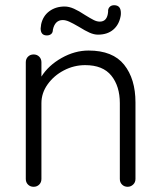

<svg xmlns="http://www.w3.org/2000/svg" viewBox="-20 -717 618 737"><path d="M500 -324V-30Q500 -17 491 -8.5Q482 0 470 0Q457 0 448.5 -8.5Q440 -17 440 -30V-321Q440 -386 407.5 -426.5Q375 -467 307 -467Q264 -467 225.5 -447Q187 -427 163 -393.5Q139 -360 139 -321V-30Q139 -17 130.5 -8.5Q122 0 109 0Q96 0 87.5 -8.5Q79 -17 79 -30V-478Q79 -491 87.5 -499.5Q96 -508 109 -508Q122 -508 130.5 -499.5Q139 -491 139 -478V-423Q166 -466 216.5 -494.5Q267 -523 320 -523Q413 -523 456.5 -468.5Q500 -414 500 -324ZM136 -608 138 -624Q145 -656 169.5 -674Q194 -692 228 -692Q245 -692 264 -683.5Q283 -675 307 -659Q328 -646 340 -640Q352 -634 363 -634Q392 -634 395 -672Q394 -683 400.5 -690Q407 -697 418 -697Q444 -697 444 -667Q444 -659 443 -655Q437 -622 414.5 -603Q392 -584 356 -584Q341 -584 324 -591.5Q307 -599 283 -614Q259 -628 245.5 -634Q232 -640 221 -640Q191 -640 183 -603Q183 -592 176.5 -586.5Q170 -581 160 -581Q136 -581 136 -608Z"/></svg>

Font: Quicksand
Style: Regular
Weight: 400
Designer: Andrew Paglinawan
Foundry: Andrew Paglinawan
Version: Version 3.000